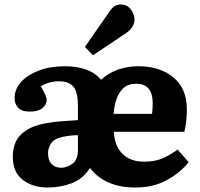

<svg xmlns="http://www.w3.org/2000/svg" viewBox="-20 -821 890 855"><path d="M191 14Q126 14 81.5 -20Q37 -54 37 -123Q37 -188 75.5 -224Q114 -260 184 -272Q215 -278 252.5 -281Q290 -284 327 -286V-351Q327 -409 307.5 -434Q288 -459 243 -459Q217 -459 195.5 -452Q174 -445 162 -436Q188 -392 188 -376Q188 -355 169 -339.5Q150 -324 113 -324Q76 -324 60.5 -341.5Q45 -359 45 -384Q45 -424 74 -456Q103 -488 153.5 -507Q204 -526 270 -526Q319 -526 360 -512.5Q401 -499 430 -466Q463 -496 505.5 -511Q548 -526 596 -526Q692 -526 752 -476.5Q812 -427 812 -334Q812 -280 801 -234H487Q490 -171 525.5 -136Q561 -101 621 -101Q672 -101 707.5 -117.5Q743 -134 771 -155L820 -99Q784 -53 724 -19.5Q664 14 583 14Q513 14 462 -9Q411 -32 381 -73Q348 -23 298 -4.5Q248 14 191 14ZM486 -314H657Q660 -335 660 -361Q660 -448 587 -448Q550 -448 529 -428Q508 -408 498 -377.5Q488 -347 486 -314ZM252 -74Q277 -74 302 -91.5Q327 -109 327 -153V-219Q306 -219 288 -216.5Q270 -214 257 -211Q221 -203 207.5 -182.5Q194 -162 194 -139Q194 -107 210 -90.5Q226 -74 252 -74ZM394 -575 358 -612 468 -770Q480 -788 491.5 -794.5Q503 -801 517 -801Q539 -801 552.5 -789.5Q566 -778 572.5 -762.5Q579 -747 579 -734Q579 -700 542 -674Z"/></svg>

Font: Literata
Style: Bold
Weight: 700
Designer: Latin by Veronika Burian and Jose Scaglione. Greek by Irene Vlachou. Cyrillic by Vera Evstafieva.
Foundry: TypeTogether
Version: Version 3.103; ttfautohint (v1.8.4.7-5d5b);gftools[0.9.29]